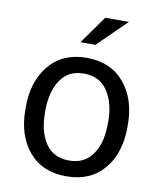

<svg xmlns="http://www.w3.org/2000/svg" viewBox="-83 -799 733 875"><g transform="rotate(10 283.0 -361.0)"><path d="M310 -603H241L333 -732.5H442.5ZM283 10Q171.5 10 109.2 -63.8Q47 -137.5 47 -258V-269.5Q47 -389 109.5 -463.5Q172 -538 282 -538Q393.5 -538 456.2 -463.5Q519 -389 519 -269.5V-258Q519 -138 456.5 -64Q394 10 283 10ZM283 -63Q355.5 -63 392 -117.5Q413 -148.5 420.8 -184.5Q428.5 -220.5 428.5 -269.5Q428.5 -354.5 391.8 -409.8Q355 -465 282 -465Q209.5 -465 173.5 -409.8Q137.5 -354.5 137.5 -269.5V-258Q137.5 -171.5 173.8 -117.2Q210 -63 283 -63Z"/></g></svg>

Font: Roberto Sans
Style: Regular
Weight: 400
Designer: Google (font) & Cristiano Sobral (main changes)
Version: Version 1.500; ttfautohint (v1.8.4.7-5d5b-dirty)